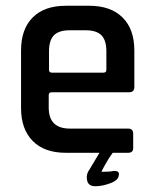

<svg xmlns="http://www.w3.org/2000/svg" viewBox="-20 -530 533 666"><path d="M428 -210H160Q149 -210 149 -200V-157Q149 -84 222 -84H424Q442 -84 442 -66V-16Q442 0 424 0H371Q358 17 344.5 41.5Q331 66 332 66Q362 66 374 63Q396 62 392 78Q391 95 363 105.5Q335 116 310.5 116Q286 116 282 95Q278 74 291 57L325 0H208Q134 0 93.5 -41Q53 -82 53 -155V-355Q53 -429 93.5 -469.5Q134 -510 208 -510H290Q364 -510 405 -469.5Q446 -429 446 -355V-228Q446 -210 428 -210ZM150 -352V-288Q150 -278 160 -278H339Q349 -278 349 -288V-352Q349 -390 332 -407.5Q315 -425 277 -425H222Q184 -425 167 -407.5Q150 -390 150 -352Z"/></svg>

Font: Rajdhani SemiBold
Style: Regular
Weight: 600
Designer: Satya Rajpurohit, Jyotish Sonowal
Foundry: Indian Type Foundry
Version: Version 1.201 February 1, 2022